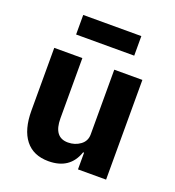

<svg xmlns="http://www.w3.org/2000/svg" viewBox="-134 -832 864 950"><g transform="rotate(20 298.0 -357.5)"><path d="M142 -624V-727H448V-624ZM227 12Q147 12 105 -41.5Q63 -95 63 -195V-525H211V-208Q211 -108 286 -108Q323 -108 351 -128.5Q379 -149 379 -184V-525H527V0H379V-88H374Q340 12 227 12Z"/></g></svg>

Font: Anuphan
Style: Bold
Weight: 700
Designer: Mike Abbink, Paul van der Laan, Pieter van Rosmalen, Mint Tantisuwanna
Foundry: Bold Monday; Cadson Demak
Version: Version 3.002;hotconv 1.0.109;makeotfexe 2.5.65596